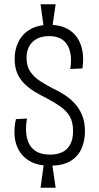

<svg xmlns="http://www.w3.org/2000/svg" viewBox="-20 -780 465 904"><path d="M186 -650 171 -760H242L226 -650ZM171 104 186 -6H226L242 104ZM215 0Q158 0 122.5 -20Q87 -40 69 -72Q51 -104 48.5 -142.5Q46 -181 55 -219L107 -222Q98 -171 106.5 -132.5Q115 -94 142 -73Q169 -52 216 -52Q246 -52 270 -62Q294 -72 309 -97Q324 -122 324 -163Q324 -204 309.5 -230Q295 -256 267.5 -276Q240 -296 199 -318Q170 -332 143.5 -348Q117 -364 95.5 -385Q74 -406 61.5 -434.5Q49 -463 49 -503Q49 -548 67.5 -584.5Q86 -621 122.5 -642Q159 -663 213 -663Q271 -663 308.5 -637.5Q346 -612 361.5 -565.5Q377 -519 368 -458L311 -455Q317 -494 312.5 -523Q308 -552 295 -571.5Q282 -591 261 -600.5Q240 -610 212 -610Q177 -610 153 -597Q129 -584 117 -561Q105 -538 105 -508Q105 -467 124 -440.5Q143 -414 171.5 -396.5Q200 -379 228 -364Q254 -352 280.5 -335.5Q307 -319 329.5 -295.5Q352 -272 366 -239Q380 -206 380 -161Q380 -119 364.5 -82Q349 -45 313 -22.5Q277 0 215 0Z"/></svg>

Font: Bricolage Grotesque Condensed ExtraLight
Style: Regular
Weight: 250
Width: 3
Designer: Mathieu Triay
Foundry: Atelier Triay
Version: Version 1.000;gftools[0.9.30]